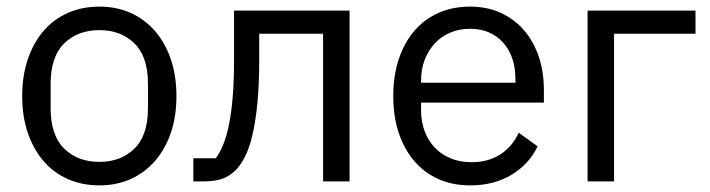

<svg xmlns="http://www.w3.org/2000/svg" viewBox="-20 -548 2145 580"><path d="M280 12Q228 12 185 -7Q142 -26 111.5 -61.5Q81 -97 64 -146.5Q47 -196 47 -258Q47 -319 64 -369Q81 -419 111.5 -454.5Q142 -490 185 -509Q228 -528 280 -528Q332 -528 374.5 -509Q417 -490 448 -454.5Q479 -419 496 -369Q513 -319 513 -258Q513 -196 496 -146.5Q479 -97 448 -61.5Q417 -26 374.5 -7Q332 12 280 12ZM280 -59Q345 -59 386 -99Q427 -139 427 -221V-295Q427 -377 386 -417Q345 -457 280 -457Q215 -457 174 -417Q133 -377 133 -295V-221Q133 -139 174 -99Q215 -59 280 -59Z M564 -70H632Q645 -88 655 -113Q665 -138 672 -173Q679 -208 683 -256Q687 -304 687 -369V-516H1036V0H956V-446H763V-367Q763 -292 757.5 -236Q752 -180 742.5 -140Q733 -100 720 -74.5Q707 -49 692 -34Q673 -15 650 -7.5Q627 0 595 0H564Z M1400 12Q1347 12 1304.5 -7Q1262 -26 1231.5 -61.5Q1201 -97 1184.5 -146.5Q1168 -196 1168 -258Q1168 -319 1184.5 -369Q1201 -419 1231.5 -454.5Q1262 -490 1304.5 -509Q1347 -528 1400 -528Q1452 -528 1493 -509Q1534 -490 1563 -456.5Q1592 -423 1607.5 -377Q1623 -331 1623 -276V-238H1252V-214Q1252 -181 1262.5 -152.5Q1273 -124 1292.5 -103Q1312 -82 1340.5 -70Q1369 -58 1405 -58Q1454 -58 1490.5 -81Q1527 -104 1547 -147L1604 -106Q1579 -53 1526 -20.5Q1473 12 1400 12ZM1400 -461Q1367 -461 1340 -449.5Q1313 -438 1293.5 -417Q1274 -396 1263 -367.5Q1252 -339 1252 -305V-298H1537V-309Q1537 -378 1499.5 -419.5Q1462 -461 1400 -461Z M1755 -516H2081V-446H1835V0H1755Z"/></svg>

Font: IBM Plex Sans
Style: Regular
Weight: 400
Designer: Mike Abbink, Paul van der Laan, Pieter van Rosmalen
Foundry: Bold Monday
Version: Version 3.005